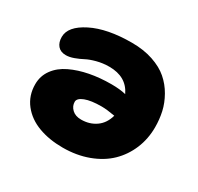

<svg xmlns="http://www.w3.org/2000/svg" viewBox="-121 -667 843 818"><g transform="rotate(30 300.5 -257.5)"><path d="M275.9 9.8Q209.5 9.8 156.7 -9.8Q104 -29.3 72 -69.8Q40 -110.4 40 -166Q40 -207 63.5 -239Q86.9 -271 127 -290Q167 -309.1 216.3 -318.6Q265.6 -328.1 321.8 -328.1Q363.3 -328.1 393.1 -320.8Q361.3 -388.2 276.9 -388.2Q245.1 -388.2 215.8 -380.4Q186.5 -372.6 168.7 -363Q150.9 -353.5 129.6 -345.7Q108.4 -337.9 90.8 -337.9Q64.5 -337.9 50.8 -354Q37.1 -370.1 37.1 -397Q37.1 -448.7 112.5 -486.8Q188 -524.9 309.1 -524.9Q367.2 -524.9 413.3 -509.3Q459.5 -493.7 489 -468Q518.6 -442.4 538.3 -407.7Q558.1 -373 566.2 -336.9Q574.2 -300.8 574.2 -262.2Q574.2 -205.1 553.5 -155.3Q532.7 -105.5 494.9 -68.8Q457 -32.2 400.4 -11.2Q343.8 9.8 275.9 9.8ZM223.1 -185.1Q223.1 -164.1 239.5 -148.4Q255.9 -132.8 284.2 -132.8Q325.7 -132.8 356.4 -154.3Q387.2 -175.8 398.9 -217.8Q358.4 -225.1 333 -225.1Q281.2 -225.1 252.2 -213.9Q223.1 -202.6 223.1 -185.1Z"/></g></svg>

Font: Shantell Sans Normal
Style: Regular
Weight: 800
Designer: Stephen Nixon, Anya Danilova, Shantell Martin
Foundry: Arrow Type
Version: Version 1.006;[559af2be0]